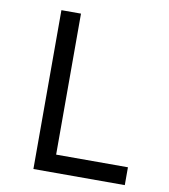

<svg xmlns="http://www.w3.org/2000/svg" viewBox="-82 -800 764 869"><g transform="rotate(10 300.0 -365.0)"><path d="M130 0V-730H220V-82H550V0Z"/></g></svg>

Font: JetBrainsMonoNL NFM
Style: Regular
Weight: 400
Monospace: yes
Designer: Philipp Nurullin, Konstantin Bulenkov
Foundry: JetBrains
Version: Version 2.304; ttfautohint (v1.8.4.7-5d5b);Nerd Fonts 3.3.0